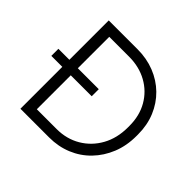

<svg xmlns="http://www.w3.org/2000/svg" viewBox="-167 -888 1076 1076"><g transform="rotate(45 371.0 -350.0)"><path d="M35 -332V-388H355V-332ZM122 0V-700H350Q423 -700 485 -675.5Q547 -651 593 -606Q639 -561 664.5 -499.5Q690 -438 690 -364V-352Q690 -274 664 -210Q638 -146 592 -98.5Q546 -51 484 -25.5Q422 0 350 0ZM189 -35 161 -63H346Q425 -63 487.5 -100Q550 -137 586 -202Q622 -267 622 -352V-364Q622 -445 586.5 -506.5Q551 -568 488.5 -602.5Q426 -637 346 -637H161L189 -665Z"/></g></svg>

Font: SUSE Light
Style: Regular
Weight: 300
Designer: Rene Bieder
Foundry: SUSE
Version: Version 1.000